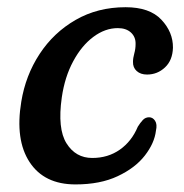

<svg xmlns="http://www.w3.org/2000/svg" viewBox="-20 -488 497 519"><path d="M298.5 -412Q264 -412 232.2 -388.2Q200.5 -364.5 177.8 -322.2Q155 -280 147 -224.5Q135 -140 159.8 -100.5Q184.5 -61 229.5 -61Q272 -61 304 -83.5Q336 -106 352.5 -145.5Q359 -156 366 -163.5Q373 -171 383 -171Q393 -171 399.2 -161.5Q405.5 -152 401.5 -134.5Q397.5 -101 371.5 -67.5Q345.5 -34 298.2 -11.8Q251 10.5 184 10.5Q99.5 10.5 60 -49.8Q20.5 -110 37.5 -213Q49 -284 87 -342Q125 -400 184.5 -434.2Q244 -468.5 319.5 -468.5Q384.5 -468.5 416.2 -434.8Q448 -401 447.5 -359Q446.5 -325 426 -305.8Q405.5 -286.5 377.5 -286.5Q360 -286.5 349.5 -296Q339 -305.5 339.5 -321Q339.5 -331 343 -343.5Q346.5 -356 346.5 -369Q347 -388 334 -400Q321 -412 298.5 -412Z"/></svg>

Font: Fraunces 9pt S100
Style: Italic
Weight: 400
Italic angle: -16°
Version: Version 1.000; ttfautohint (v1.8.3)